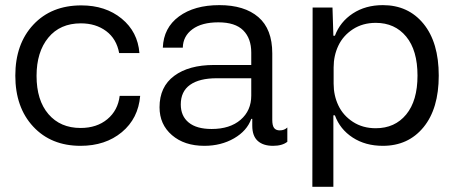

<svg xmlns="http://www.w3.org/2000/svg" viewBox="-20 -554 1753 741"><path d="M291 8.8Q177.2 8.8 108.2 -65.4Q39.1 -139.6 39.1 -262.2Q39.1 -384.3 108.6 -458.7Q178.2 -533.2 293.9 -533.2Q387.2 -533.2 449.5 -482.2Q511.7 -431.2 518.1 -349.1H439.9Q429.7 -404.3 389.6 -434.1Q349.6 -463.9 292 -463.9Q211.9 -463.9 166.5 -408.7Q121.1 -353.5 121.1 -261.2Q121.1 -167 167 -113.5Q212.9 -60.1 291 -60.1Q353.5 -60.1 394.3 -94Q435.1 -127.9 441.9 -184.1H521Q513.7 -96.7 450.2 -43.9Q386.7 8.8 291 8.8Z M768.6 8.8Q691.4 8.8 643.6 -32.5Q595.7 -73.7 595.7 -140.1Q595.7 -219.2 652.3 -261.2Q709 -303.2 805.7 -303.2H949.7V-351.1Q949.7 -405.8 918.7 -436.8Q887.7 -467.8 822.8 -467.8Q758.8 -467.8 722.7 -441.2Q686.5 -414.6 685.5 -370.1H608.4Q611.3 -446.8 670.7 -490.5Q730 -534.2 826.7 -534.2Q923.3 -534.2 977.1 -488Q1030.8 -441.9 1030.8 -348.1V-91.8Q1030.8 -69.3 1037.8 -60.1Q1044.9 -50.8 1059.6 -50.8Q1077.6 -50.8 1088.9 -62V-6.8Q1069.3 8.8 1033.7 8.8Q995.6 8.8 974.6 -10.3Q953.6 -29.3 953.6 -68.8V-95.2H949.7Q933.1 -48.8 883.1 -20Q833 8.8 768.6 8.8ZM677.7 -150.9Q677.7 -106 708.3 -81.1Q738.8 -56.2 796.9 -56.2Q867.2 -56.2 908.4 -91.6Q949.7 -127 949.7 -185.1V-252H816.4Q749.5 -252 713.6 -226.6Q677.7 -201.2 677.7 -150.9Z M1185.5 167 1186.5 -524.9H1263.2L1266.6 -416H1272.5Q1292.5 -469.7 1341.6 -502Q1390.6 -534.2 1457.5 -534.2Q1555.7 -534.2 1614.5 -462.2Q1673.3 -390.1 1673.3 -262.2Q1673.3 -134.8 1614.5 -63Q1555.7 8.8 1457.5 8.8Q1390.1 8.8 1341.1 -23.2Q1292 -55.2 1272.5 -108.9H1266.6V167ZM1267.6 -231Q1267.6 -185.5 1285.9 -147Q1304.2 -108.4 1342 -83.7Q1379.9 -59.1 1430.2 -59.1Q1503.9 -59.1 1547.6 -112.1Q1591.3 -165 1591.3 -262.2Q1591.3 -359.9 1547.6 -412.8Q1503.9 -465.8 1430.2 -465.8Q1379.9 -465.8 1342 -441.2Q1304.2 -416.5 1285.9 -377.9Q1267.6 -339.4 1267.6 -293.9Z"/></svg>

Font: Lumene Sans
Style: Regular
Weight: 400
Designer: Deni Anggara
Version: Version 1.003;Glyphs 3.1.2 (3151)